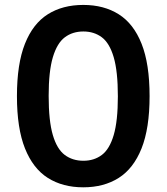

<svg xmlns="http://www.w3.org/2000/svg" viewBox="-20 -770 694 799"><path d="M326.5 9.5Q241 9.5 179.2 -29.5Q117.5 -68.5 84 -152.2Q50.5 -236 50.5 -370Q50.5 -504 83.8 -587.8Q117 -671.5 178.8 -710.5Q240.5 -749.5 326.5 -749.5Q412.5 -749.5 474.2 -710.5Q536 -671.5 569.2 -587.8Q602.5 -504 602.5 -370Q602.5 -236 569 -152.2Q535.5 -68.5 473.8 -29.5Q412 9.5 326.5 9.5ZM327 -101Q371.5 -101 403.8 -125.2Q436 -149.5 453.2 -208Q470.5 -266.5 470.5 -369Q470.5 -473 453.2 -531.8Q436 -590.5 403.8 -614.8Q371.5 -639 327 -639Q282 -639 249.8 -614.8Q217.5 -590.5 200 -532Q182.5 -473.5 182.5 -371Q182.5 -267 199.8 -208.2Q217 -149.5 249.5 -125.2Q282 -101 327 -101Z"/></svg>

Font: Encode Sans Condensed Thin SemiBold
Style: Regular
Weight: 600
Version: Version 3.002